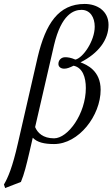

<svg xmlns="http://www.w3.org/2000/svg" viewBox="-24 -718 570 973"><path d="M142 -20C164 3 199 12 250 12C375 12 486 -132 486 -263C486 -360 416 -390 384 -402C475 -448 526 -516 526 -592C526 -662 469 -698 405 -698C272 -698 207 -597 167 -429L67 7C39 131 16 183 -4 217L2 235L82 204C99 164 110 117 124 58ZM358 -416C335 -426 320 -428 306 -428C287 -428 272 -414 272 -394C272 -378 286 -370 301 -370C316 -370 328 -375 349 -385C395 -375 411 -326 411 -272C411 -141 320 -17 250 -17C194 -17 166 -45 154 -74L250 -490C287 -646 350 -668 389 -668C433 -668 456 -630 456 -583C456 -510 396 -424 358 -416Z"/></svg>

Font: Libertinus Serif
Style: Italic
Weight: 400
Italic angle: -12°
Designer: Philipp H. Poll, Khaled Hosny
Foundry: Caleb Maclennan
Version: Version 7.050;RELEASE